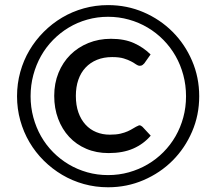

<svg xmlns="http://www.w3.org/2000/svg" viewBox="-20 -746 870 772"><path d="M539 -242Q543 -242.5 546.8 -240.5Q550.5 -238.5 553 -236L586 -200.5Q557.5 -167 516 -148.8Q474.5 -130.5 416.5 -130.5Q367 -130.5 326.8 -147.8Q286.5 -165 258 -195.8Q229.5 -226.5 213.8 -268.5Q198 -310.5 198 -360.5Q198 -411 215.2 -453.2Q232.5 -495.5 263 -525.8Q293.5 -556 335.2 -573Q377 -590 426 -590Q480.5 -590 519 -572.5Q557.5 -555 585.5 -527L560 -491Q557.5 -488 553.2 -484.8Q549 -481.5 542.5 -481.5Q535 -481.5 527.2 -487Q519.5 -492.5 507.5 -499Q495.5 -505.5 477.5 -511Q459.5 -516.5 431 -516.5Q397 -516.5 370 -505.5Q343 -494.5 324 -474.2Q305 -454 295 -425.2Q285 -396.5 285 -360.5Q285 -323 295.2 -294Q305.5 -265 323.8 -245Q342 -225 367 -214.8Q392 -204.5 421.5 -204.5Q447 -204.5 464 -208.5Q481 -212.5 493.8 -218.2Q506.5 -224 516.8 -230.5Q527 -237 539 -242ZM48.5 -359Q48.5 -409.5 61.5 -456.5Q74.5 -503.5 98.5 -544Q122.5 -584.5 156 -618Q189.5 -651.5 230 -675.5Q270.5 -699.5 317.2 -712.5Q364 -725.5 414.5 -725.5Q490.5 -725.5 557.2 -696.8Q624 -668 673.8 -618.2Q723.5 -568.5 752.2 -501.8Q781 -435 781 -359Q781 -283 752.2 -216.5Q723.5 -150 673.8 -100.2Q624 -50.5 557.2 -21.8Q490.5 7 414.5 7Q364 7 317.2 -6Q270.5 -19 230 -43Q189.5 -67 156 -100.2Q122.5 -133.5 98.5 -174.2Q74.5 -215 61.5 -261.8Q48.5 -308.5 48.5 -359ZM103 -359Q103 -315 114 -274.2Q125 -233.5 145 -198.2Q165 -163 193.5 -134.2Q222 -105.5 256.5 -85Q291 -64.5 331 -53.2Q371 -42 414.5 -42Q458 -42 498.2 -53.2Q538.5 -64.5 573.5 -85Q608.5 -105.5 637 -134.2Q665.5 -163 685.8 -198.2Q706 -233.5 717 -274Q728 -314.5 728 -359Q728 -403.5 717 -444.5Q706 -485.5 685.8 -521Q665.5 -556.5 637 -585.5Q608.5 -614.5 573.5 -635.2Q538.5 -656 498.2 -667.2Q458 -678.5 414.5 -678.5Q371 -678.5 331 -667.2Q291 -656 256.5 -635.2Q222 -614.5 193.5 -585.5Q165 -556.5 145 -521Q125 -485.5 114 -444.5Q103 -403.5 103 -359Z"/></svg>

Font: Lato 2
Style: Regular
Weight: 500
Designer: Lukasz Dziedzic with Adam Twardoch and Botio Nikoltchev
Foundry: tyPoland Lukasz Dziedzic
Version: Version 2.015; 2015-08-06; http://www.latofonts.com/